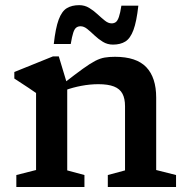

<svg xmlns="http://www.w3.org/2000/svg" viewBox="-20 -744 744 764"><path d="M247.5 -408.5V-66L316 -47.5V0H45V-47.5L123.5 -67.5V-374Q115.5 -380 93 -394.8Q70.5 -409.5 37 -431.5V-457.5L190.5 -519.5H214ZM409 -47.5 477.5 -66V-321.5Q477.5 -352 467.2 -371.2Q457 -390.5 433.5 -399.8Q410 -409 371.5 -409Q338.5 -409 304 -402.5Q269.5 -396 241 -385.5L232 -411.5Q279.5 -448.5 309.2 -470Q339 -491.5 359 -501.8Q379 -512 396.8 -515Q414.5 -518 437.5 -518Q522.5 -518 562 -476.8Q601.5 -435.5 601.5 -355.5V-67.5L680.5 -47.5V0H409ZM530.5 -721.5Q523.5 -658 511 -624.5Q498.5 -591 478.8 -578.8Q459 -566.5 429.5 -566.5Q407.5 -566.5 389.5 -577.5Q371.5 -588.5 356.2 -603Q341 -617.5 327.5 -628.5Q314 -639.5 300.5 -639.5Q290.5 -639.5 283.5 -634.2Q276.5 -629 271.5 -614Q266.5 -599 261.5 -569H194Q201 -632.5 213.5 -666Q226 -699.5 246 -711.5Q266 -723.5 295 -723.5Q317 -723.5 335 -712.5Q353 -701.5 368.2 -687.2Q383.5 -673 397.2 -662Q411 -651 424 -651Q434 -651 441 -656.2Q448 -661.5 453.2 -676.8Q458.5 -692 463 -721.5Z"/></svg>

Font: Newsreader 7pt Medium
Style: Regular
Weight: 500
Designer: Hugues Gentile
Foundry: Production Type
Version: Version 1.003